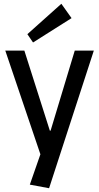

<svg xmlns="http://www.w3.org/2000/svg" viewBox="-20 -808 524 1017"><path d="M138 170 208 -31 200 27 8 -540H109L244 -116H248L376 -540H477L240 189ZM359 -712 155 -583 125 -627 305 -788Z"/></svg>

Font: Pathway Extreme SemiCondensed Medium
Style: Regular
Weight: 500
Width: 4
Version: Version 1.001;gftools[0.9.26]